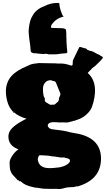

<svg xmlns="http://www.w3.org/2000/svg" viewBox="-20 -1027 717 1300"><path d="M321 252Q289 252 272.5 250.5Q256 249 245 246.5Q234 244 216 243Q175 234 155.5 225Q136 216 119 200H108L107 193H99L92 184Q77 168 66.5 157Q56 146 50.5 128Q45 110 45 75Q45 55 62.5 28Q80 1 105 -16Q34 -41 37 -108Q39 -137 64 -161.5Q89 -186 132 -209L158 -223H162Q139 -228 113 -241Q87 -254 79 -264H70V-272Q69 -272 68 -272.5Q67 -273 65 -273L56 -285Q38 -308 28.5 -344Q19 -380 20 -417Q23 -473 57.5 -512Q92 -551 167 -581Q186 -592 205.5 -595Q225 -598 244 -600Q269 -600 298 -599Q327 -598 355 -598H360Q364 -598 364 -597Q373 -598 397 -597Q411 -596 420 -594.5Q429 -593 439 -590L458 -584Q469 -581 471 -587.5Q473 -594 472.5 -604Q472 -614 475 -621Q483 -638 493.5 -659.5Q504 -681 517 -708L524 -709L554 -700Q561 -700 563 -698Q566 -694 568 -693Q570 -692 571 -690L591 -682Q595 -684 602 -680L615 -675L618 -672Q622 -672 623 -671Q626 -668 626 -668Q628 -670 628 -667Q630 -667 631 -666L634 -664L656 -654L659 -650Q663 -650 663 -649Q666 -646 668 -646L673 -643Q679 -637 675 -633Q668 -625 662 -617.5Q656 -610 631 -587Q629 -584 625.5 -581.5Q622 -579 620 -577L605 -566Q600 -562 600 -560L591 -551Q588 -548 583 -543Q578 -538 574 -533Q628 -486 623 -399Q621 -368 612.5 -335Q604 -302 594 -286Q581 -264 558 -245.5Q535 -227 511 -219L491 -212Q488 -211 485 -209H479Q477 -208 468.5 -205.5Q460 -203 439 -198Q433 -197 426 -197.5Q419 -198 417 -198Q404 -198 396.5 -198.5Q389 -199 387 -198Q382 -197 374.5 -198.5Q367 -200 362 -199Q332 -202 318 -195.5Q304 -189 303.5 -179Q303 -169 313 -160.5Q323 -152 340 -151Q385 -146 405.5 -142.5Q426 -139 435.5 -136.5Q445 -134 454 -131.5Q463 -129 483 -126Q665 -99 664 49Q662 191 503 236Q501 236 500 234Q499 232 494 236Q493 237 489 237Q483 240 471 240H464Q436 240 412 247.5Q388 255 368 252Q363 251 354 251.5Q345 252 342 252ZM330 -318 350 -319 368 -335 373 -338 379 -352V-361Q381 -366 382.5 -370.5Q384 -375 388 -382V-386L389 -393L363 -457Q359 -474 348 -477Q333 -480 330 -482Q327 -484 318 -484Q316 -484 311 -482.5Q306 -481 299 -479Q271 -461 271 -428V-420Q271 -403 273.5 -387.5Q276 -372 280 -367Q285 -360 284 -356Q283 -352 283 -350Q283 -340 292.5 -334Q302 -328 312 -322Q314 -320 318 -318.5Q322 -317 330 -318ZM383 106Q417 99 436 85.5Q455 72 454 59.5Q453 47 427 43Q417 41 417.5 40Q418 39 413 39H387Q386 38 378 37Q370 36 361 35Q350 33 353 32.5Q356 32 348 33Q335 32 329.5 31Q324 30 319.5 29Q315 28 304 27Q291 26 274.5 25Q258 24 253 24Q245 24 245 25Q245 26 243 29L239 37Q233 49 239 67.5Q245 86 258 96Q275 109 303.5 111Q332 113 383 106ZM350 -659H311Q309 -659 307 -659.5Q305 -660 303 -661Q299 -662 294 -662.5Q289 -663 284 -663Q284 -661 278 -661Q268 -661 249 -663Q230 -665 216 -667Q215 -667 215 -666H211Q196 -669 191.5 -673.5Q187 -678 187 -688V-692Q186 -693 186 -700Q186 -706 185.5 -711.5Q185 -717 184 -723L178 -766Q178 -768 177.5 -773.5Q177 -779 176 -786Q175 -797 174.5 -803.5Q174 -810 174 -815Q174 -830 175 -833Q181 -891 200 -920Q224 -965 280 -985Q322 -1007 365 -1007H373L381 -1006Q382 -1002 382.5 -997Q383 -992 383 -987Q384 -981 386 -974Q388 -967 390 -959L399 -934Q400 -933 400 -932Q400 -931 401 -929Q402 -928 402 -926.5Q402 -925 403 -924Q407 -920 408.5 -918Q410 -916 411 -915Q365 -904 340 -873Q327 -859 326 -850L325 -842Q325 -838 334 -838H339Q342 -837 359 -837Q370 -837 381 -836.5Q392 -836 404 -836Q409 -835 416 -833Q423 -831 421 -831Q426 -828 427 -824Q429 -811 429 -800Q429 -789 429 -774Q430 -771 430 -766.5Q430 -762 430 -748Q432 -706 436 -672L430 -667L387 -663Q379 -661 369 -660Q359 -659 350 -659Z"/></svg>

Font: Sigmar
Style: Regular
Weight: 400
Designer: Vernon Adams
Foundry: Vernon Adams
Version: Version 1.000; ttfautohint (v1.8.4.7-5d5b);gftools[0.9.24]